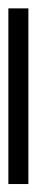

<svg xmlns="http://www.w3.org/2000/svg" viewBox="166 -128 89 470"><g transform="rotate(90 211.0 107.5)"><path d="M-4 132V83H426V132Z"/></g></svg>

Font: Noto Serif Hebrew SemiCondensed Light
Style: Regular
Weight: 300
Width: 4
Designer: Monotype Design Team
Foundry: Monotype Imaging Inc.
Version: Version 2.004; ttfautohint (v1.8.4.7-5d5b)